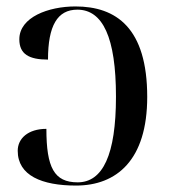

<svg xmlns="http://www.w3.org/2000/svg" viewBox="-20 -566 532 596"><path d="M216 10C342 10 437 -69 437 -265C437 -479 341 -546 214 -546C131 -546 40 -513 40 -444C40 -398 70 -381 129 -381C129 -486 158 -536 220 -536C299 -536 340 -450 340 -266C340 -85 299 0 221 0C148 0 124 -46 124 -166C67 -166 35 -136 35 -98C35 -21 110 10 216 10Z"/></svg>

Font: Noto Serif Display
Style: Regular
Weight: 400
Designer: Monotype Design Team
Foundry: Monotype Imaging Inc.
Version: Version 2.009